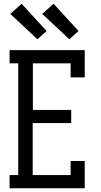

<svg xmlns="http://www.w3.org/2000/svg" viewBox="-20 -1002 540 1022"><path d="M31 0V-70H77V-665H31V-735H431V-590H356V-665H155V-417H359V-347H154V-70H356V-145H431V0ZM349 -793 205 -928 265 -982 398 -837ZM179 -793 35 -928 95 -982 228 -837Z"/></svg>

Font: Iosevka Gothic
Style: Regular
Weight: 400
Monospace: yes
Designer: Belleve Invis
Foundry: Belleve Invis
Version: Version 15.5.1; ttfautohint (v1.8.4)